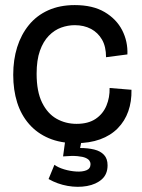

<svg xmlns="http://www.w3.org/2000/svg" viewBox="-20 -550 558 755"><path d="M278 13Q218 13 172 -6.5Q126 -26 94.5 -62Q63 -98 47.5 -147Q32 -196 32 -256Q32 -315 47.5 -364.5Q63 -414 93.5 -451.5Q124 -489 169.5 -509.5Q215 -530 274 -530Q345 -530 391.5 -502.5Q438 -475 460.5 -431Q483 -387 481 -336L397 -325Q397 -367 381 -394.5Q365 -422 337.5 -436.5Q310 -451 274 -451Q247 -451 220.5 -441.5Q194 -432 172 -409.5Q150 -387 137 -350.5Q124 -314 124 -260Q124 -190 145.5 -146.5Q167 -103 202.5 -83Q238 -63 281 -63Q327 -63 356 -82.5Q385 -102 398.5 -134.5Q412 -167 411 -204L497 -197Q498 -151 484.5 -112.5Q471 -74 443 -45.5Q415 -17 373.5 -2Q332 13 278 13ZM171 154 194 98Q209 109 232.5 116Q256 123 280 124.5Q304 126 320 119.5Q336 113 336 95Q336 89 332 82.5Q328 76 317 71Q306 66 284.5 64Q263 62 228 65L238 -8H303L295 32Q326 32 350.5 38Q375 44 389 59Q403 74 403 100Q403 135 380.5 155Q358 175 322 181.5Q286 188 246 181Q206 174 171 154Z"/></svg>

Font: Bricolage Grotesque 96pt
Style: Regular
Weight: 400
Version: Version 1.001;gftools[0.9.33.dev8+g029e19f]